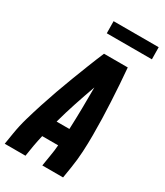

<svg xmlns="http://www.w3.org/2000/svg" viewBox="-225 -1015 950 1106"><g transform="rotate(30 250.0 -462.5)"><path d="M0 0 12 -74Q21 -130 37 -185.5Q53 -241 71 -296.5Q89 -352 108.5 -407Q128 -462 149 -516.5Q170 -571 191.5 -626Q213 -681 236 -735H394Q399 -681 402.5 -626Q406 -571 409 -516.5Q412 -462 413.5 -407Q415 -352 415 -296.5Q415 -241 412 -185.5Q409 -130 400 -74L388 0H250L262 -74Q265 -92 267.5 -110Q270 -128 271 -146H165Q161 -128 157 -110Q153 -92 150 -74L138 0ZM195 -260H280Q283 -330 284 -399.5Q285 -469 285 -539Q260 -469 237 -399.5Q214 -330 195 -260ZM191 -845 190 -925H490L491 -845Z"/></g></svg>

Font: Iosevka Curly Heavy
Style: Italic
Weight: 900
Italic angle: -9°
Monospace: yes
Designer: Belleve Invis
Foundry: Belleve Invis
Version: Version 22.1.2; ttfautohint (v1.8.4)